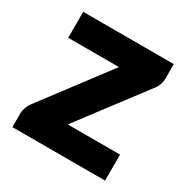

<svg xmlns="http://www.w3.org/2000/svg" viewBox="-126 -627 717 736"><g transform="rotate(30 233.0 -259.0)"><path d="M438 -456.5Q438 -440.5 432.5 -425.5Q427 -410.5 418 -401L201.5 -115H433V0H23V-63Q23 -72.5 28 -87Q33 -101.5 43 -114L261.5 -403.5H37V-518.5H438Z"/></g></svg>

Font: Lato ExtraBold
Style: Regular
Weight: 800
Designer: Lukasz Dziedzic with Adam Twardoch and Botio Nikoltchev
Foundry: tyPoland Lukasz Dziedzic
Version: Version 2.015; 2015-08-06; http://www.latofonts.com/